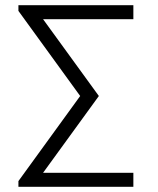

<svg xmlns="http://www.w3.org/2000/svg" viewBox="-20 -720 610 740"><path d="M51 -22 289 -350 51 -678V-700H494V-646H146L361 -350L146 -54H494V0H51Z"/></svg>

Font: Moderustic Light
Style: Regular
Weight: 300
Designer: Tural Alisoy
Foundry: TAFT Foundry
Version: Version 2.120